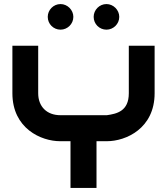

<svg xmlns="http://www.w3.org/2000/svg" viewBox="-20 -925 822 945"><path d="M741 -700H614V-466C614 -377 554 -365 506 -358H277C211 -358 168 -400 168 -466V-700H41V-466C41 -293 182 -230 276 -230H327V0H455V-230H506C600 -230 741 -293 741 -466ZM341 -842C341 -876 312 -905 278 -905C243 -905 215 -876 215 -842C215 -807 243 -779 278 -779C312 -779 341 -807 341 -842ZM567 -842C567 -876 538 -905 504 -905C469 -905 441 -876 441 -842C441 -807 469 -779 504 -779C538 -779 567 -807 567 -842Z"/></svg>

Font: Audiowide
Style: Regular
Weight: 400
Designer: Astigmatic (AOETI)
Foundry: Astigmatic (AOETI)
Version: Version 1.002